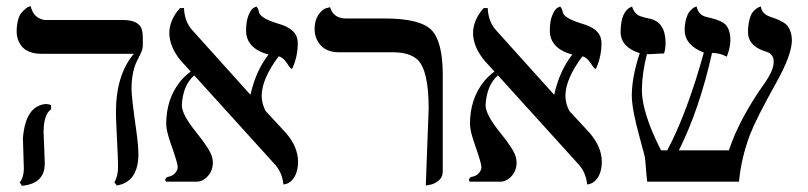

<svg xmlns="http://www.w3.org/2000/svg" viewBox="-20 -580 2580 613"><path d="M119.1 -159.2Q119.1 -149.9 121.1 -108.4Q123 -67.9 123 -58.1Q123 -2.4 68.8 10.3Q59.6 12.2 49.8 13.2L43 2Q55.7 -13.2 56.2 -41Q56.2 -49.8 54.7 -88.4Q53.2 -128.4 53.2 -138.2Q61 -241.7 126 -248Q136.7 -247.6 143.1 -244.1V-231Q119.6 -215.3 119.1 -159.2ZM399.9 -295.9Q399.9 -270 415.5 -160.2Q421.9 -113.8 421.9 -85Q420.4 1 353 12.2L345.2 2Q357.4 -19 356.9 -48.8Q356.9 -69.8 353.5 -136Q350.1 -202.1 350.1 -223.1Q350.6 -340.8 407.2 -408.2H111.8Q53.7 -408.2 37.6 -453.1Q33.2 -465.8 33.2 -479Q33.2 -500 37.6 -516.1Q42 -532.2 49.1 -540Q56.2 -547.9 62.5 -553Q68.8 -558.1 73.7 -559.1L78.1 -560.1Q85.4 -526.9 113.8 -518.1Q120.6 -516.1 127 -516.1H373Q425.3 -516.1 433.6 -483.4Q436 -472.7 436 -458V-434.1Q436 -419.4 420.9 -392.6Q399.9 -354.5 399.9 -295.9Z M930.7 -441.9Q930.7 -401.9 915 -365.2Q912.6 -359.9 911.6 -359.9Q907.7 -359.9 895.5 -379.4Q882.3 -398.4 869.6 -399.9Q815.9 -328.6 815.4 -273.9Q815.9 -248 828.1 -225.6L893.6 -154.8Q931.2 -110.4 931.6 -64.9Q931.6 -20 906.7 0.5Q896 8.3 884.8 8.8Q881.3 -28.3 858.4 -54.2L600.1 -339.4Q564 -308.1 560.5 -244.1Q560.5 -214.4 606 -158.2Q650.9 -103 657.2 -78.1Q659.2 -69.3 659.7 -62Q659.7 -27.3 632.3 -7.8Q621.1 -0.5 610.4 0H509.8Q507.8 -4.4 507.3 -5.9Q508.8 -12.2 514.6 -15.1Q536.6 -18.1 545.4 -37.1Q547.4 -42.5 547.4 -46.9Q547.4 -58.6 525.4 -121.1Q510.7 -162.6 510.7 -184.1Q510.7 -264.6 555.7 -320.3Q571.3 -338.9 588.9 -351.6L558.6 -384.8Q521 -429.2 520.5 -475.1Q521.5 -517.6 554.7 -554.2H567.4Q569.3 -511.7 592.8 -484.9L778.3 -278.8L779.8 -277.8Q796.9 -354.5 837.4 -405.8Q766.1 -425.3 765.6 -481.9Q765.6 -512.7 773.7 -531.7Q781.7 -550.8 790 -555.2L798.3 -559.1Q804.2 -554.7 807.1 -540.5Q811 -522.5 863.8 -505.9Q865.7 -505.4 866.7 -504.9Q922.4 -489.7 929.2 -455.6Q930.7 -448.2 930.7 -441.9Z M1339.4 12.2 1348.6 -233.9Q1348.6 -355.5 1313 -389.6Q1287.6 -412.6 1236.3 -413.1H1061.5Q1009.8 -413.1 990.7 -455.6Q984.4 -470.7 984.4 -486.8Q984.4 -514.6 996.3 -532.2Q1008.3 -549.8 1021 -553.7L1033.7 -557.1Q1044.4 -522 1082.5 -521H1208.5Q1321.3 -521 1357.9 -483.9Q1393.1 -446.8 1393.6 -344.2V-33.2Q1393.6 -14.2 1380.1 -3.2Q1366.7 7.8 1353 9.8Z M1900.4 -441.9Q1900.4 -401.9 1884.8 -365.2Q1882.3 -359.9 1881.3 -359.9Q1877.4 -359.9 1865.2 -379.4Q1852.1 -398.4 1839.4 -399.9Q1785.6 -328.6 1785.2 -273.9Q1785.6 -248 1797.9 -225.6L1863.3 -154.8Q1900.9 -110.4 1901.4 -64.9Q1901.4 -20 1876.5 0.5Q1865.7 8.3 1854.5 8.8Q1851.1 -28.3 1828.1 -54.2L1569.8 -339.4Q1533.7 -308.1 1530.3 -244.1Q1530.3 -214.4 1575.7 -158.2Q1620.6 -103 1627 -78.1Q1628.9 -69.3 1629.4 -62Q1629.4 -27.3 1602.1 -7.8Q1590.8 -0.5 1580.1 0H1479.5Q1477.5 -4.4 1477.1 -5.9Q1478.5 -12.2 1484.4 -15.1Q1506.3 -18.1 1515.1 -37.1Q1517.1 -42.5 1517.1 -46.9Q1517.1 -58.6 1495.1 -121.1Q1480.5 -162.6 1480.5 -184.1Q1480.5 -264.6 1525.4 -320.3Q1541 -338.9 1558.6 -351.6L1528.3 -384.8Q1490.7 -429.2 1490.2 -475.1Q1491.2 -517.6 1524.4 -554.2H1537.1Q1539.1 -511.7 1562.5 -484.9L1748 -278.8L1749.5 -277.8Q1766.6 -354.5 1807.1 -405.8Q1735.8 -425.3 1735.4 -481.9Q1735.4 -512.7 1743.4 -531.7Q1751.5 -550.8 1759.8 -555.2L1768.1 -559.1Q1773.9 -554.7 1776.9 -540.5Q1780.8 -522.5 1833.5 -505.9Q1835.4 -505.4 1836.4 -504.9Q1892.1 -489.7 1898.9 -455.6Q1900.4 -448.2 1900.4 -441.9Z M2508.3 -452.1Q2508.3 -404.8 2457.5 -314.5Q2394.5 -201.7 2375 -151.4Q2346.2 -75.2 2339.4 0H2046.4Q2044.9 -6.8 2040.5 -64.5Q2039.6 -77.6 2037.1 -85.9Q2031.7 -106.4 2022 -142.1Q1997.1 -231.4 1997.1 -275.9Q1997.6 -335.4 2022.5 -410.2Q1962.4 -429.2 1961.4 -477.1Q1961.4 -543.5 1995.6 -558.1Q1995.6 -558.1 1998 -559.1Q2004.9 -535.6 2024.4 -528.3Q2036.1 -523.9 2056.2 -520Q2104.5 -508.3 2105 -443.8Q2105 -424.3 2100.1 -409.2Q2085 -409.2 2066.4 -407.7Q2052.7 -406.7 2045.4 -407.2Q2029.8 -346.2 2029.3 -292Q2029.8 -219.7 2090.3 -100.1H2110.4Q2173.8 -219.2 2227.1 -412.1Q2167 -435.5 2166 -482.9Q2166 -502.9 2170.2 -518.1Q2174.3 -533.2 2179.7 -540.5Q2185.1 -547.9 2190.7 -552.5Q2196.3 -557.1 2200.2 -558.1L2204.1 -559.1Q2210 -531.7 2235.4 -525.9Q2237.3 -525.4 2241.2 -524.4Q2246.1 -523.4 2248 -522.9Q2286.1 -513.7 2298.3 -499.5Q2312 -481.9 2312 -452.1Q2311.5 -426.3 2300.3 -398.9Q2280.3 -410.6 2253.4 -411.1Q2213.4 -231.9 2147.5 -100.1H2307.1Q2341.3 -203.1 2424.3 -318.8Q2449.7 -356 2450.2 -381.8Q2450.2 -387.7 2449.2 -392.8Q2448.2 -397.9 2445.3 -401.4Q2442.4 -404.8 2440.2 -407.5Q2438 -410.2 2433.6 -412.1Q2429.2 -414.1 2427.7 -414.6Q2426.3 -415 2421.9 -416.5L2417 -418Q2368.7 -436 2368.2 -476.1Q2368.2 -498 2372.3 -515.1Q2376.5 -532.2 2382.3 -540Q2388.2 -547.9 2394.8 -552.5Q2401.4 -557.1 2405.3 -558.1L2409.2 -559.1Q2412.6 -535.6 2438 -526.9Q2439.5 -526.4 2441.9 -525.4Q2447.3 -523.4 2449.2 -522.9Q2484.4 -511.2 2496.1 -495.1Q2507.8 -477.5 2508.3 -452.1Z"/></svg>

Font: Linux Biolinum O
Style: Regular
Weight: 400
Designer: Philipp H. Poll
Foundry: Philipp H. Poll
Version: Version 1.0.4